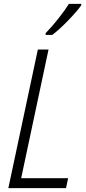

<svg xmlns="http://www.w3.org/2000/svg" viewBox="-20 -969 442 989"><path d="M249 -789Q285 -816 330.5 -863Q376 -910 398 -941L399 -949H335Q315 -917 281.5 -874.5Q248 -832 215 -798V-789ZM320 0 331 -51H89L230 -714H175L23 0Z"/></svg>

Font: Noto Sans UI SemiCondensed Light
Style: Italic
Weight: 300
Width: 4
Designer: Monotype Design Team
Foundry: Monotype Imaging Inc.
Version: 1.001